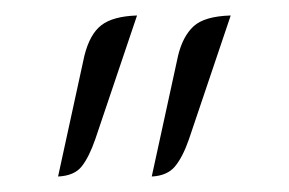

<svg xmlns="http://www.w3.org/2000/svg" viewBox="-20 -727 373 248"><path d="M89 -655Q96 -683 111 -694.5Q126 -706 157 -707L103 -547Q95 -524 85.5 -512Q76 -500 55 -499ZM210 -655Q216 -680 230 -693Q244 -706 278 -707L224 -547Q216 -524 206 -512Q196 -500 176 -499Z"/></svg>

Font: K2D Thin
Style: Regular
Weight: 100
Designer: Katatrad Aksorn Co.,Ltd.
Foundry: Cadson Demak Co.,Ltd.
Version: Version 1.000; ttfautohint (v1.6)